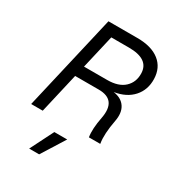

<svg xmlns="http://www.w3.org/2000/svg" viewBox="-209 -786 1053 1149"><g transform="rotate(30 317.5 -211.5)"><path d="M47 0 200 -660H400Q498 -660 552.5 -617Q607 -574 609 -497Q611 -423 566 -372.5Q521 -322 439 -309Q495 -301 520 -263Q545 -225 533 -163Q514 -63 524 -3V0H446Q437 -54 454 -140Q480 -277 354 -277H191L127 0ZM209 -352H369Q447 -352 487.5 -390Q528 -428 526 -489Q523 -585 385 -585H263ZM340 76 239 237H170L251 76Z"/></g></svg>

Font: Elaine Sans
Style: Italic
Weight: 400
Italic angle: -13°
Designer: Wei Huang
Foundry: Wei Huang
Version: Version 2.001;December 24, 2019;FontCreator 12.0.0.2547 64-b